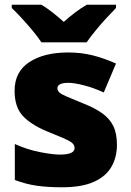

<svg xmlns="http://www.w3.org/2000/svg" viewBox="-20 -786 557 816"><path d="M477 -170Q477 -118 453.5 -77Q430 -36 378.5 -13Q327 10 243 10Q184 10 137.5 3.5Q91 -3 43 -21V-174Q96 -150 150 -139.5Q204 -129 235 -129Q297 -129 297 -157Q297 -169 287 -178Q277 -187 251.5 -198Q226 -209 179 -228Q110 -257 76 -294.5Q42 -332 42 -400Q42 -481 104.5 -522Q167 -563 270 -563Q325 -563 373 -551Q421 -539 473 -516L421 -393Q380 -412 338 -423Q296 -434 271 -434Q224 -434 224 -411Q224 -401 232.5 -393Q241 -385 265 -375Q289 -365 335 -346Q383 -327 414.5 -304.5Q446 -282 461.5 -250.5Q477 -219 477 -170ZM156 -606Q141 -629 118.5 -656Q96 -683 72.5 -708.5Q49 -734 30 -752V-766H156Q182 -750 203.5 -733Q225 -716 251 -693Q277 -716 300 -733.5Q323 -751 349 -766H473V-752Q456 -735 432.5 -709.5Q409 -684 386.5 -656.5Q364 -629 348 -606Z"/></svg>

Font: Noto Sans Syriac Eastern Black
Style: Regular
Weight: 900
Designer: Patrick Giasson and the Monotype Design Team
Foundry: Monotype Imaging Inc.
Version: Version 3.001; ttfautohint (v1.8.4.7-5d5b)